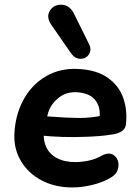

<svg xmlns="http://www.w3.org/2000/svg" viewBox="-20 -796 603 826"><path d="M41.7 -214.3Q44.1 -296.7 79.2 -363.5Q114.4 -430.4 176.2 -466.9Q238 -503.4 315.6 -499.4Q395.6 -495.5 443.7 -461.4Q491.7 -427.3 510.1 -374.9Q528.6 -322.5 521.9 -262Q519.7 -241.8 504.5 -231.9Q489.3 -222 468.9 -218.4Q439.4 -213.4 409.6 -210.9Q379.8 -208.4 346.6 -207.4Q295.8 -205.4 247.3 -207Q198.9 -208.6 144.9 -214L158.2 -297Q178.4 -295.2 191.5 -294.8Q267.3 -288.8 320 -288.5Q372.6 -288.2 424.1 -299.8L407.7 -285.6Q414.3 -332.8 391.3 -363.5Q368.4 -394.3 315 -399Q266.3 -403 230.8 -374.2Q195.3 -345.3 184.7 -302.2L173.1 -252Q162.3 -205.6 175.8 -170.6Q189.3 -135.6 222.6 -117.1Q255.8 -98.7 303.6 -98.7Q333.1 -98.7 363.2 -105.4Q393.3 -112.2 417.7 -126.2Q450 -143.8 471.1 -127.2Q492.2 -110.5 489.4 -79.9Q486.7 -49.3 457 -32.1Q423 -11.5 377.6 -0.6Q332.3 10.4 291.3 10.4Q217.3 10.4 160 -19.5Q102.8 -49.4 71.5 -100.9Q40.2 -152.4 41.7 -214.3ZM299.3 -735 363.6 -605.1Q375.2 -581.3 362.5 -562Q349.7 -542.8 326 -543Q302.4 -543.2 285.7 -566.7L200.9 -688.9Q177.4 -723.3 194.9 -750.5Q212.3 -777.7 246.7 -775.6Q281.1 -773.5 299.3 -735Z"/></svg>

Font: SN Pro Thin
Style: Italic
Weight: 200
Italic angle: -9°
Designer: Tobias Whetton
Foundry: Supernotes
Version: Version 1.003;Glyphs 3.3 (3324)